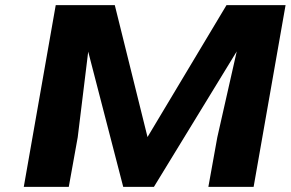

<svg xmlns="http://www.w3.org/2000/svg" viewBox="-20 -731 1137 751"><path d="M429 -711H198L73 0H249L284 -194L325 -529L462 0H582L906 -530L830 -194L795 0H972L1097 -711H866L557 -195Z"/></svg>

Font: Asimov
Style: XWidIt
Weight: 500
Designer: Google
Version: Version 2.000980; 2014